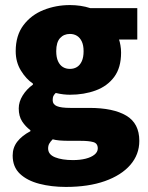

<svg xmlns="http://www.w3.org/2000/svg" viewBox="-20 -532 586 758"><path d="M240 206Q183 206 135 193.5Q87 181 58.5 154Q30 127 30 82Q30 51 48 27.5Q66 4 100 -14V-18Q81 -32 67.5 -52.5Q54 -73 54 -104Q54 -130 69.5 -155Q85 -180 110 -198V-202Q83 -220 62.5 -253.5Q42 -287 42 -330Q42 -392 72.5 -432.5Q103 -473 152 -492.5Q201 -512 256 -512Q277 -512 297.5 -509Q318 -506 336 -500H522V-376H450Q453 -367 455.5 -353Q458 -339 458 -324Q458 -265 431 -228.5Q404 -192 358 -175Q312 -158 256 -158Q244 -158 230.5 -159.5Q217 -161 200 -165Q193 -158 190.5 -152.5Q188 -147 188 -136Q188 -120 204.5 -113Q221 -106 258 -106H333Q427 -106 478.5 -75.5Q530 -45 530 24Q530 78 494.5 119Q459 160 394 183Q329 206 240 206ZM268 100Q296 100 318 94.5Q340 89 353 78.5Q366 68 366 54Q366 34 348.5 29Q331 24 299 24H260Q230 24 214.5 22.5Q199 21 188 18Q179 27 174.5 35Q170 43 170 54Q170 78 197.5 89Q225 100 268 100ZM256 -260Q272 -260 284 -267.5Q296 -275 303 -290.5Q310 -306 310 -330Q310 -353 303 -368Q296 -383 284 -390.5Q272 -398 256 -398Q232 -398 217 -381.5Q202 -365 202 -330Q202 -306 209 -290.5Q216 -275 228 -267.5Q240 -260 256 -260Z"/></svg>

Font: Assistant ExtraLight ExtraBold
Style: Regular
Weight: 800
Version: Version 3.000